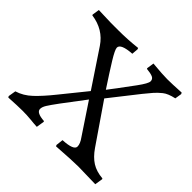

<svg xmlns="http://www.w3.org/2000/svg" viewBox="-163 -810 982 982"><g transform="rotate(45 328.0 -318.5)"><path d="M520 0Q476.6 0 365.2 7.8L361.8 1L366.2 -38.1Q443.8 -42 443.8 -69.3Q443.8 -89.8 423.8 -117.2L314.9 -280.8L223.1 -159.2Q194.3 -120.1 183.1 -102.1Q171.9 -84 171.9 -69.8Q171.9 -43.9 230 -40L231.9 -36.1L225.1 6.8Q204.1 5.9 176.3 2.9Q148.4 0 115.2 0Q82 0 16.1 3.9L12.2 -2.9L19 -43.9Q63 -57.1 99.6 -91.6Q136.2 -126 181.2 -182.1L291 -317.9L160.2 -514.2Q112.8 -585 22.9 -597.2L21 -601.1L26.9 -640.1Q113.3 -637.2 118.2 -637.2H170.9Q237.8 -637.2 306.2 -645L309.1 -638.2L306.2 -603Q228 -597.7 228 -569.3Q228 -554.7 259 -504.4Q290 -454.1 340.8 -377Q357.9 -399.9 380.4 -429.4Q402.8 -459 437.5 -506.3Q472.2 -553.7 472.2 -569.3Q472.2 -585 458.5 -591.6Q444.8 -598.1 414.1 -601.1L412.1 -605L418 -644Q491.7 -637.2 524.2 -637.2Q556.6 -637.2 625 -641.1L628.9 -633.8L623 -597.2Q580.1 -587.9 559.1 -571Q538.1 -554.2 522.9 -536.6Q507.8 -519 486.8 -493.2L366.2 -339.8L512.2 -127Q539.1 -87.9 570.6 -67.9Q602.1 -47.9 648.9 -43.9L650.9 -40L644 2.9Z"/></g></svg>

Font: Alegreya-Regular
Style: Regular
Weight: 400
Designer: Juan Pablo del Peral
Foundry: Juan Pablo del Peral
Version: Version 1.003